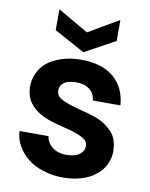

<svg xmlns="http://www.w3.org/2000/svg" viewBox="-88 -847 721 921"><g transform="rotate(10 272.5 -387.0)"><path d="M499 -158.2Q499 -123 483.9 -91.8Q470.2 -62.5 440.9 -39.1Q411.1 -15.1 372.1 -3.9Q333.5 8.8 280.8 8.8Q229.5 8.8 186 -5.9Q141.1 -19.5 109.9 -44.9Q78.1 -69.3 60.1 -103Q40.5 -135.7 39.1 -174.8H180.2Q184.6 -142.6 210.9 -122.1Q237.8 -101.1 279.8 -101.1Q321.3 -101.1 344.2 -118.2Q365.2 -134.8 365.2 -158.2Q365.2 -182.1 341.8 -195.8Q319.8 -208.5 284.2 -219.2L209 -238.8Q165 -250 132.8 -267.1Q96.7 -286.6 75.2 -315.9Q51.8 -346.7 51.8 -397Q51.8 -429.2 66.9 -461.9Q82 -493.2 109.9 -515.1Q135.3 -535.6 179.2 -549.8Q219.7 -563 271 -563Q373.5 -563 431.2 -514.2Q488.3 -464.4 494.1 -379.9H359.9Q356.9 -412.6 333 -432.1Q308.6 -452.1 267.1 -452.1Q229.5 -452.1 208 -438Q188 -423.3 188 -398.9Q188 -374 210.9 -360.8Q235.4 -346.7 268.1 -336.9Q296.9 -328.1 341.8 -316.9Q385.7 -305.7 417 -289.1Q452.1 -269 475.1 -240.2Q497.6 -209 499 -158.2ZM126 -681.2V-783.2L274.9 -696.8L422.9 -783.2V-681.2L274.9 -600.1Z"/></g></svg>

Font: PoppinsZ SemiBold
Style: Regular
Weight: 600
Designer: Ninad Kale (Devanagari), Jonny Pinhorn (Latin)
Foundry: Indian Type Foundry
Version: Version 3.002;FEAKit 1.0